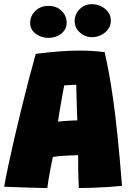

<svg xmlns="http://www.w3.org/2000/svg" viewBox="-22 -918 648 945"><path d="M211 7.5Q197 7.5 169.8 6.8Q142.5 6 110.5 5Q78.5 4 48.5 3Q18.5 2 -1.5 1Q5.5 -40 18.5 -101.2Q31.5 -162.5 48.2 -235.2Q65 -308 83.5 -383.2Q102 -458.5 120.2 -528.2Q138.5 -598 154 -653Q218 -661 270.8 -665Q323.5 -669 371.5 -669Q431.5 -669 493 -661.5Q503 -617.5 513.2 -563.2Q523.5 -509 534.2 -434Q545 -359 556 -254Q567 -149 578.5 -3.5Q558.5 -1 520.2 1.8Q482 4.5 440 6Q398 7.5 366 7.5Q364 -28 363.2 -69Q362.5 -110 362.5 -154Q323 -153.5 288 -151Q253 -148.5 238.5 -145.5Q229 -103 221.5 -61.2Q214 -19.5 211 7.5ZM263.5 -319.5Q270.5 -320.5 289.5 -322Q308.5 -323.5 328.8 -324.5Q349 -325.5 358.5 -325.5Q358 -333 357.2 -359Q356.5 -385 355.5 -416Q354.5 -447 354 -471.5Q353.5 -496 353.5 -501Q347.5 -501 334.8 -500.2Q322 -499.5 310.2 -498.8Q298.5 -498 294 -497.5Q291 -482 286.2 -456.2Q281.5 -430.5 276.8 -402.5Q272 -374.5 268.2 -352Q264.5 -329.5 263.5 -319.5ZM432 -735Q397 -735 371.2 -758Q345.5 -781 345.5 -814.5Q345.5 -848.5 370.2 -873Q395 -897.5 429 -897.5Q467 -897.5 495.2 -874.5Q523.5 -851.5 523.5 -816Q523.5 -792 509.8 -773.8Q496 -755.5 475 -745.2Q454 -735 432 -735ZM216 -731.5Q181 -731.5 153.8 -752Q126.5 -772.5 126.5 -805Q126.5 -840.5 152.5 -864.8Q178.5 -889 215.5 -889Q256.5 -889 281.2 -864.8Q306 -840.5 306 -806Q306 -773.5 279.5 -752.5Q253 -731.5 216 -731.5Z"/></svg>

Font: Grandstander Black
Style: Regular
Weight: 900
Designer: Tyler Finck
Foundry: Etcetera Type Co
Version: Version 1.200; ttfautohint (v1.8.3)